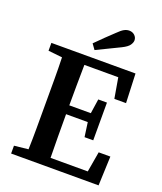

<svg xmlns="http://www.w3.org/2000/svg" viewBox="-158 -980 914 1081"><g transform="rotate(20 299.5 -439.0)"><path d="M39 -616V-663H543L550 -488H480L459 -610H256Q255 -547 254.5 -484.5Q254 -422 254 -367H383L396 -454H448V-228H396L384 -314H254Q254 -242 254.5 -178.5Q255 -115 256 -53H479L500 -175H570L563 0H39V-47L123 -56Q125 -118 125 -182Q125 -246 125 -310V-353Q125 -416 125 -479.5Q125 -543 123 -607ZM258 -740Q284 -766 309.5 -791Q335 -816 360 -839Q383 -862 398 -870Q413 -878 428 -878Q448 -878 461 -865.5Q474 -853 474 -836Q474 -823 463.5 -807.5Q453 -792 421 -776Q386 -759 351 -742Q316 -725 281 -708Z"/></g></svg>

Font: Source Serif Pro SemiBold
Style: Regular
Weight: 600
Designer: Frank Grießhammer
Foundry: Adobe Systems Incorporated
Version: Version 3.001;hotconv 1.0.111;makeotfexe 2.5.65597